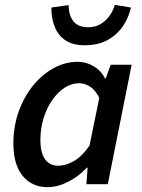

<svg xmlns="http://www.w3.org/2000/svg" viewBox="-20 -757 584 789"><path d="M175 12Q111 12 73 -34.5Q35 -81 35 -167Q35 -238 57 -299Q79 -360 116 -405.5Q153 -451 200.5 -477Q248 -503 299 -503Q335 -503 365.5 -484.5Q396 -466 412 -434H414L435 -491H521L423 0H335L340 -68H337Q303 -32 260 -10Q217 12 175 12ZM219 -76Q251 -76 284.5 -95.5Q318 -115 348 -159L388 -355Q372 -387 350 -401Q328 -415 305 -415Q274 -415 245.5 -396.5Q217 -378 194.5 -345.5Q172 -313 159 -271Q146 -229 146 -182Q146 -128 165.5 -102Q185 -76 219 -76ZM327 -571Q281 -571 251 -590Q221 -609 206 -644Q191 -679 191 -726L262 -736Q262 -710 270 -689.5Q278 -669 295.5 -657Q313 -645 342 -645Q371 -645 393 -658Q415 -671 430 -692Q445 -713 452 -737L518 -726Q509 -685 485.5 -650Q462 -615 423 -593Q384 -571 327 -571Z"/></svg>

Font: Source Sans 3 ExtraLight SemiBold
Style: Italic
Weight: 600
Italic angle: -11°
Version: Version 3.052;hotconv 1.1.0;makeotfexe 2.6.0